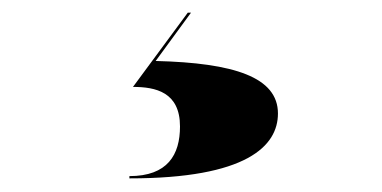

<svg xmlns="http://www.w3.org/2000/svg" viewBox="-20 -20 589 296"><path d="M257.5 175C257.5 218.5 238.5 251.5 179.5 251.5V255C360.5 255 408.5 205 408.5 155C408.5 99 341 77 220 74L274.5 -0.5H269.5L185 114C220 114 257.5 122 257.5 175Z"/></svg>

Font: Bodoni* 48pt Fatface
Style: Regular
Weight: 900
Version: Version 2.3